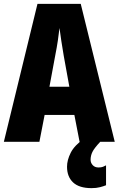

<svg xmlns="http://www.w3.org/2000/svg" viewBox="-20 -734 614 994"><path d="M392 0 365 -139H211L184 0H0L174 -714H398L574 0ZM310 -445Q303 -485 297.5 -522Q292 -559 288 -589Q285 -561 279.5 -524Q274 -487 266 -447L236 -285H339ZM449 93Q449 109 460 121Q471 133 490 133Q504 133 513 129.5Q522 126 529 122V225Q517 230 498 235Q479 240 454 240Q390 240 358.5 210.5Q327 181 327 129Q327 95 346 57Q365 19 416 -17L499 0Q468 33 458.5 52.5Q449 72 449 93Z"/></svg>

Font: Noto Sans Lao UI ExtCond Blk
Style: Regular
Weight: 900
Width: 2
Designer: Monotype Design Team
Foundry: Monotype Imaging Inc.
Version: Version 2.000; ttfautohint (v1.8.4.7-5d5b)